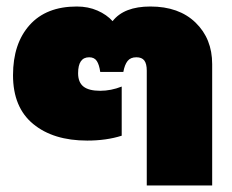

<svg xmlns="http://www.w3.org/2000/svg" viewBox="-20 -570 712 590"><path d="M431 -353Q431 -374 423.5 -384Q416 -394 399 -394Q381 -394 372 -382.5Q363 -371 359 -349H288Q285 -371 277.5 -382.5Q270 -394 254 -394Q220 -394 220 -345Q220 -317 236.5 -304Q253 -291 288 -291Q321 -291 354 -304V-153Q307 -138 248 -138Q144 -138 82 -189Q20 -240 20 -339Q20 -436 71 -493Q122 -550 216 -550Q251 -550 279.5 -537.5Q308 -525 326 -505Q361 -550 442 -550Q530 -550 581 -500.5Q632 -451 632 -373V0H431Z"/></svg>

Font: Prompt ExtraBold
Style: Regular
Weight: 800
Designer: Katatrad Team
Foundry: CadsonDemak
Version: Version 1.000